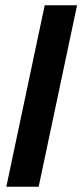

<svg xmlns="http://www.w3.org/2000/svg" viewBox="-20 -710 313 730"><path d="M150 -690H273L127 0H4Z"/></svg>

Font: Decalotype SemiBold Italic
Style: Regular
Weight: 600
Italic angle: -12°
Designer: Alfredo Marco Pradil
Foundry: Alfredo Marco Pradil
Version: Version 1.0